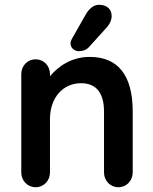

<svg xmlns="http://www.w3.org/2000/svg" viewBox="-20 -783 639 803"><path d="M475 0C509 0 535 -27 535 -62V-317C535 -470 472 -545 355 -545C278 -545 222 -504 189 -464V-473C189 -508 163 -535 129 -535C95 -535 69 -508 69 -473V-62C69 -27 95 0 129 0C163 0 189 -27 189 -62V-285C189 -374 243 -435 319 -435C387 -435 415 -388 415 -317V-62C415 -27 441 0 475 0ZM352 -586 428 -670C440 -684 446 -699 447 -713C448 -741 431 -763 394 -763C370 -763 351 -744 339 -723L281 -621C277 -614 275 -608 275 -602C274 -580 296 -569 307 -569C322 -569 338 -571 352 -586Z"/></svg>

Font: Hotpoint
Style: Bold
Weight: 700
Designer: Andrew Paglinawan, Luciano Perondi, Riccardo Olocco
Foundry: CAST Cooperativa Anonima Servizi Tipografici
Version: Version 1.000;PS 2.1;hotconv 16.6.51;makeotf.lib2.5.65220